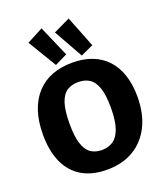

<svg xmlns="http://www.w3.org/2000/svg" viewBox="-177 -1117 1079 1250"><g transform="rotate(-20 363.0 -492.5)"><path d="M348 13Q248 13 177.5 -27.5Q107 -68 69.5 -148Q32 -228 32 -343Q32 -437 56 -507.5Q80 -578 124.5 -625.5Q169 -673 231 -696.5Q293 -720 371 -720Q447 -720 507 -697Q567 -674 609 -629Q651 -584 673 -518Q695 -452 695 -368Q695 -250 652.5 -164.5Q610 -79 532.5 -33Q455 13 348 13ZM360 -119Q404 -119 437 -140.5Q470 -162 489 -214.5Q508 -267 508 -360Q508 -446 491 -496Q474 -546 442 -567Q410 -588 363 -588Q319 -588 286.5 -567.5Q254 -547 236.5 -495Q219 -443 219 -349Q219 -265 235 -214.5Q251 -164 282 -141.5Q313 -119 360 -119ZM267 -742 148 -939 260 -998 353 -784ZM446 -742 333 -943 448 -998 533 -782Z"/></g></svg>

Font: Bitter Thin ExtraBold
Style: Regular
Weight: 800
Version: Version 3.020